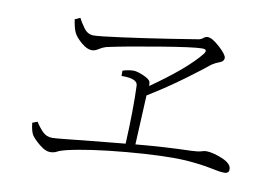

<svg xmlns="http://www.w3.org/2000/svg" viewBox="-66 -743 1132 789"><g transform="rotate(10 500.0 -348.0)"><path d="M92 -165 113 -173Q126 -152 142.5 -135Q159 -118 184 -118Q195 -118 238.5 -122.5Q282 -127 346 -133.5Q410 -140 485 -147Q492 -292 488 -391Q486 -419 420 -418V-440Q444 -448 466 -448Q480 -448 506 -437Q532 -426 537 -415Q539 -406 539 -397Q682 -497 737 -566Q753 -587 727 -587Q691 -587 550 -563.5Q409 -540 337 -524Q321 -519 307.5 -510Q294 -501 281 -501Q261 -501 237.5 -521Q214 -541 205 -558Q196 -575 190 -614L212 -624Q221 -606 237 -584Q253 -562 278 -562Q301 -562 397 -575Q493 -588 586.5 -602.5Q680 -617 709 -622Q719 -625 725.5 -631Q732 -637 742 -637Q760 -637 792.5 -607.5Q825 -578 825 -564Q825 -550 808 -544Q791 -538 776 -528Q747 -504 681.5 -455.5Q616 -407 535 -357L525 -151Q645 -162 756 -165Q784 -166 796.5 -170Q809 -174 817 -174Q844 -174 884 -157.5Q924 -141 924 -117Q924 -98 901 -100Q886 -100 846 -108.5Q806 -117 741 -122Q648 -127 494.5 -113.5Q341 -100 248 -78Q224 -72 212.5 -65.5Q201 -59 184 -59Q165 -59 140 -79.5Q115 -100 105 -115Q96 -130 92 -165Z"/></g></svg>

Font: Minh Nguyen ExtraLight
Style: Regular
Weight: 250
Designer: Ryoko NISHIZUKA 西塚涼子 (kana & ideographs); Frank Grießhammer (Latin, Greek & Cyrillic); Wenlong ZHANG 张文龙 (bopomofo); San
Foundry: Adobe
Version: Version 1.100;July 7, 2023;FontCreator 14.0.0.2814 64-bit